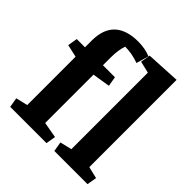

<svg xmlns="http://www.w3.org/2000/svg" viewBox="-200 -917 1071 1071"><g transform="rotate(45 336.0 -381.5)"><path d="M241.7 -590.3V-529.8H336.4L346.2 -472.2L241.7 -455.6V-74.2L335.9 -57.6L326.2 0H40L30.3 -57.6L100.1 -74.2V-455.6L25.4 -472.2L35.2 -529.8H100.1V-582.5Q100.1 -672.9 147.9 -717.8Q195.8 -762.7 287.6 -762.7Q341.3 -762.7 386.2 -744.6L365.2 -670.9Q310.1 -690.9 256.3 -690.9Q241.7 -651.4 241.7 -590.3ZM448.2 -677.7 378.4 -694.3 388.2 -752 589.8 -762.7V-74.2L659.7 -57.6L649.9 0H388.2L378.4 -57.6L448.2 -74.2Z"/></g></svg>

Font: NoticiaText-Bold
Style: Bold
Weight: 700
Designer: JM Sole
Foundry: JM Sole
Version: Version 1.003